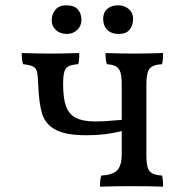

<svg xmlns="http://www.w3.org/2000/svg" viewBox="-20 -702 711 724"><path d="M591 -40Q595 -27 595 2Q551 0 476 0Q411 0 357 2Q357 -26 362 -40Q404 -42 421.5 -59.5Q439 -77 439 -121V-208Q380 -192 307 -192Q227 -192 189 -213Q151 -234 139 -272.5Q127 -311 124 -384Q123 -418 119.5 -431.5Q116 -445 105 -451Q94 -457 67 -460Q62 -474 62 -502Q124 -500 172 -500Q213 -500 279 -502Q279 -473 275 -460Q250 -458 238.5 -452Q227 -446 222.5 -431Q218 -416 218 -385Q218 -331 229 -301Q240 -271 266.5 -257.5Q293 -244 340 -244Q373 -244 439 -250V-384Q439 -414 434 -429.5Q429 -445 417.5 -451.5Q406 -458 383 -460Q378 -474 378 -502Q438 -500 487 -500Q527 -500 595 -502Q595 -473 591 -460Q556 -458 544 -443Q532 -428 532 -384V-114Q532 -71 544 -56.5Q556 -42 591 -40ZM175 -625Q175 -649 189 -665.5Q203 -682 230 -682Q259 -682 273 -667Q287 -652 287 -627Q287 -604 271 -589Q255 -574 232 -574Q207 -574 191 -588.5Q175 -603 175 -625ZM369 -631Q369 -655 384.5 -668.5Q400 -682 425 -682Q450 -682 466 -667.5Q482 -653 482 -631Q482 -607 469 -590.5Q456 -574 428 -574Q400 -574 384.5 -589.5Q369 -605 369 -631Z"/></svg>

Font: Vollkorn SC
Style: Regular
Weight: 400
Designer: Friedrich Althausen
Foundry: Friedrich Althausen
Version: Version 4.015